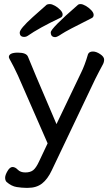

<svg xmlns="http://www.w3.org/2000/svg" viewBox="-20 -741 540 931"><path d="M115.7 169.9H106Q86.9 169.9 61.3 166Q35.6 162.1 11.7 141.1Q4.9 133.8 4.9 120.8Q4.9 107.9 16.4 88.4Q27.8 68.8 40.8 68.8Q53.7 68.8 66.4 82Q79.1 95.2 103 95.2Q127 95.2 140.9 84.2Q154.8 73.2 168.9 43L210.9 -45.9L66.9 -375Q44.9 -421.9 33.9 -440.9Q22.9 -460 22.9 -463.9Q22.9 -485.8 66.9 -485.8Q107.9 -485.8 115.7 -465.8Q127 -435.1 253.9 -139.2L372.1 -386.2Q391.1 -423.8 406.7 -478Q412.1 -491.2 430.7 -491.2Q446.8 -491.2 465.8 -478.5Q484.9 -465.8 484.9 -452.1Q484.9 -439.9 478.8 -428.5Q472.7 -417 461.7 -396.5Q450.7 -376 441.9 -357.9L231 85Q210.9 127.9 183.8 148.9Q156.7 169.9 115.7 169.9ZM97.7 -562Q75.7 -562 75.7 -583Q75.7 -601.1 138.7 -658Q201.7 -714.8 206.3 -718Q210.9 -721.2 221.7 -721.2Q231.9 -721.2 246.3 -713.1Q260.7 -705.1 272.2 -693.1Q283.7 -681.2 283.7 -670.9Q283.7 -659.2 272.9 -654.8Q168 -605 113.8 -566.9Q106.9 -562 97.7 -562ZM248 -561Q226.1 -561 226.1 -584Q226.1 -603 356 -715.8Q360.8 -721.2 370.8 -721.2Q380.9 -721.2 395.8 -712.6Q410.6 -704.1 422.4 -691.7Q434.1 -679.2 434.1 -668.9Q434.1 -657.2 423.8 -652.8Q301.8 -591.8 279.3 -576.4Q256.8 -561 248 -561Z"/></svg>

Font: LXGW WenKai GB Screen
Style: Regular
Weight: 400
Designer: LXGW / Fontworks Inc.
Foundry: LXGW / Fontworks Inc.
Version: Version 1.321;February 19, 2024;FontCreator 14.0.0.2901 64-b